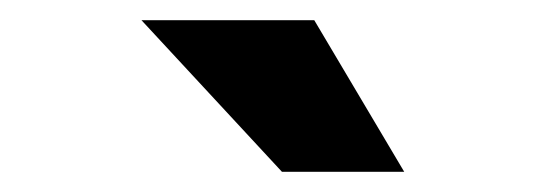

<svg xmlns="http://www.w3.org/2000/svg" viewBox="-20 -755 540 190"><path d="M120 -735H291L380 -585H259Z"/></svg>

Font: Radio Canada
Style: Regular
Weight: 400
Designer: Charles Daoud, Etienne Aubert Bonn, Alexandre Saumier Demers, Jacques Le Bailly
Foundry: Radio-Canada
Version: Version 2.104;gftools[0.9.28.dev5+ged2979d]